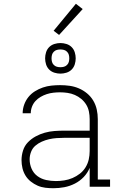

<svg xmlns="http://www.w3.org/2000/svg" viewBox="-20 -989 640 1017"><path d="M263 8Q242 8 220.5 5.5Q199 3 179.5 -5.5Q160 -14 143 -27.5Q126 -41 115 -59Q104 -77 99 -98Q94 -119 94 -141Q94 -166 102 -191.5Q110 -217 128 -235.5Q146 -254 169 -266.5Q192 -279 217 -286Q242 -293 268 -295Q294 -297 320 -297H455V-358Q455 -378 451 -398Q447 -418 436.5 -435Q426 -452 410.5 -465Q395 -478 376.5 -486Q358 -494 338 -497Q318 -500 298 -500Q281 -500 263 -498Q245 -496 228 -490.5Q211 -485 195.5 -476Q180 -467 168 -454Q156 -441 149.5 -424Q143 -407 143 -389H100Q100 -412 108 -434.5Q116 -457 130.5 -475Q145 -493 165 -505.5Q185 -518 207 -525.5Q229 -533 252 -535.5Q275 -538 298 -538Q324 -538 349 -534.5Q374 -531 397.5 -521Q421 -511 441 -494.5Q461 -478 474 -456Q487 -434 492.5 -409Q498 -384 498 -358V-38H563V0H455V-100Q444 -73 423.5 -51.5Q403 -30 376.5 -16.5Q350 -3 321 2.5Q292 8 263 8ZM276 -30Q298 -30 320.5 -33.5Q343 -37 364 -46Q385 -55 403 -69Q421 -83 433 -102.5Q445 -122 450 -144Q455 -166 455 -189V-259H320Q300 -259 279.5 -257.5Q259 -256 239.5 -251.5Q220 -247 201 -238.5Q182 -230 167 -217Q152 -204 144.5 -184.5Q137 -165 137 -145Q137 -119 147.5 -95Q158 -71 178.5 -56Q199 -41 224.5 -35.5Q250 -30 276 -30ZM300 -599Q284 -599 268 -604Q252 -609 240.5 -620.5Q229 -632 224 -648Q219 -664 219 -680Q219 -696 224 -712Q229 -728 240.5 -739.5Q252 -751 268 -756Q284 -761 300 -761Q316 -761 332 -756Q348 -751 359.5 -739.5Q371 -728 376 -712Q381 -696 381 -680Q381 -664 376 -648Q371 -632 359.5 -620.5Q348 -609 332 -604Q316 -599 300 -599ZM300 -633Q310 -633 319 -635.5Q328 -638 335 -645Q342 -652 344.5 -661Q347 -670 347 -680Q347 -690 344.5 -699Q342 -708 335 -715Q328 -722 319 -724.5Q310 -727 300 -727Q290 -727 281 -724.5Q272 -722 265 -715Q258 -708 255.5 -699Q253 -690 253 -680Q253 -670 255.5 -661Q258 -652 265 -645Q272 -638 281 -635.5Q290 -633 300 -633ZM293 -804 264 -826 382 -969 418 -941Z"/></svg>

Font: Iosevka Slab XLtEx
Style: Regular
Weight: 200
Width: 7
Monospace: yes
Designer: Belleve Invis
Foundry: Belleve Invis
Version: Version 11.1.0; ttfautohint (v1.8.3)